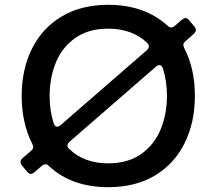

<svg xmlns="http://www.w3.org/2000/svg" viewBox="-20 -765 898 797"><path d="M750 -690Q758 -690 765 -681L787 -655Q793 -648 793 -640Q793 -633 785 -625L750 -594Q741 -587 741 -578Q741 -575 745 -565Q789 -480 789 -367Q789 -258 747 -172Q705 -86 624 -37Q543 12 429 12Q277 12 183 -76Q176 -83 168 -83Q161 -83 154 -77L123 -50Q114 -43 108 -43Q101 -43 93 -52L71 -78Q65 -86 65 -93Q65 -100 73 -108L109 -139Q118 -147 118 -155Q118 -158 114 -168Q70 -254 70 -367Q70 -476 112 -561.5Q154 -647 235 -696Q316 -745 429 -745Q580 -745 676 -658Q683 -651 691 -651Q698 -651 705 -657L735 -683Q744 -690 750 -690ZM203 -253Q208 -239 218 -239Q223 -239 232 -246L590 -557Q598 -565 598 -572Q598 -580 591 -587Q529 -646 429 -646Q347 -646 292 -607Q237 -568 211.5 -504.5Q186 -441 186 -367Q186 -304 203 -253ZM656 -481Q651 -495 641 -495Q636 -495 627 -488L268 -176Q260 -168 260 -161Q260 -153 267 -147Q329 -87 429 -87Q512 -87 566.5 -126Q621 -165 647 -228.5Q673 -292 673 -367Q673 -430 656 -481Z"/></svg>

Font: Shippori Antique B1
Style: Regular
Weight: 400
Designer: FONTDASU
Foundry: FONTDASU / Google Inc. / but / Adobe
Version: Version 2.001